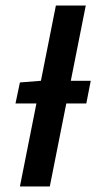

<svg xmlns="http://www.w3.org/2000/svg" viewBox="-20 -674 353 694"><path d="M36 -300 52 -376 128 -382H308L292 -300ZM52 0 182 -654H290L160 0Z"/></svg>

Font: Source Sans 3 SemiBold
Style: Italic
Weight: 600
Italic angle: -11°
Designer: Paul D. Hunt
Foundry: Adobe
Version: Version 3.046;hotconv 1.0.118;makeotfexe 2.5.65603